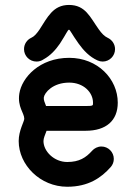

<svg xmlns="http://www.w3.org/2000/svg" viewBox="-20 -729 526 757"><path d="M343.3 -134.8C318.8 -107.4 292.5 -90.3 245.1 -90.3C193.4 -90.3 151.4 -132.3 151.4 -172.9C151.4 -184.1 157.7 -197.3 163.6 -213.4H317.9C398.4 -213.4 444.3 -253.4 444.3 -324.2C444.3 -417.5 365.2 -501 252.9 -501C135.7 -501 65.9 -422.9 56.2 -359.9C48.3 -307.1 75.7 -283.7 75.7 -260.7C75.7 -250 53.7 -214.4 53.7 -172.9C53.7 -78.6 138.7 7.3 245.1 7.3C328.6 7.3 379.4 -28.3 416.5 -70.3C424.3 -79.1 428.7 -90.3 428.7 -102.5C428.7 -129.4 406.7 -151.4 379.9 -151.4C365.2 -151.4 352.1 -144.5 343.3 -134.8ZM404.3 -580.1C391.6 -585.9 380.9 -597.2 369.1 -613.8C335 -661.6 316.9 -709.5 252 -709.5C189 -709.5 167.5 -661.1 135.3 -611.8C124 -595.7 115.2 -585.4 103.5 -580.1C86.4 -572.3 74.7 -555.2 74.7 -535.2C74.7 -508.3 96.7 -486.3 124 -486.3C134.3 -486.3 143.6 -489.3 151.9 -495.1C178.7 -509.8 199.2 -532.2 216.3 -557.1C241.7 -596.2 247.1 -611.8 252 -611.8C256.3 -611.8 261.7 -596.7 290 -557.1C309.6 -529.8 333 -504.9 364.7 -490.7C371.1 -487.8 377.9 -486.3 384.8 -486.3C411.6 -486.3 433.6 -508.3 433.6 -535.2C433.6 -555.2 421.4 -572.3 404.3 -580.1ZM152.8 -345.2C155.8 -363.8 188 -403.3 252.9 -403.3C309.6 -403.3 346.7 -364.7 346.7 -324.2C346.7 -313 348.6 -311 317.9 -311H161.6C156.2 -324.7 151.4 -335.4 152.8 -345.2Z"/></svg>

Font: Velvelyne Book
Style: Bold
Weight: 700
Designer: Manon Van der Borght et Mariel Nils
Foundry: Velvetyne
Version: Version 1.070;Glyphs 3.3.1 (3343)